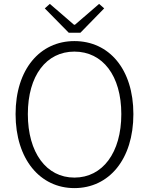

<svg xmlns="http://www.w3.org/2000/svg" viewBox="-20 -953 766 986"><path d="M362 13C540 13 665 -135 665 -367C665 -598 540 -742 362 -742C186 -742 60 -598 60 -367C60 -135 186 13 362 13ZM362 -41C218 -41 123 -169 123 -367C123 -565 218 -688 362 -688C507 -688 603 -565 603 -367C603 -169 507 -41 362 -41ZM333 -785H393L515 -910L489 -933L365 -826H360L236 -933L210 -910Z"/></svg>

Font: Noto Sans JP Light
Style: Regular
Weight: 300
Designer: Ryoko NISHIZUKA (kana & ideographs); Paul D. Hunt (Latin, Greek & Cyrillic); Wenlong ZHANG (bopomofo); Sandoll Communica
Foundry: Adobe Systems Incorporated
Version: Version 1.004;PS 1.004;hotconv 1.0.82;makeotf.lib2.5.63406